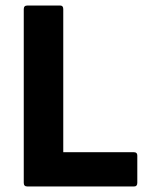

<svg xmlns="http://www.w3.org/2000/svg" viewBox="-20 -675 534 695"><path d="M79 0Q66 0 66 -13V-642Q66 -655 79 -655H198Q209 -655 209 -642V-124H465Q477 -124 477 -112V-13Q477 0 465 0Z"/></svg>

Font: Sofia Sans ExtraBold
Style: Regular
Weight: 800
Designer: Botio Nikoltchev, Ani Petrova
Foundry: lettersoup
Version: Version 4.101; ttfautohint (v1.8.4.7-5d5b)